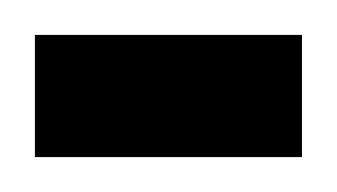

<svg xmlns="http://www.w3.org/2000/svg" viewBox="-20 -90 193 110"><path d="M0 -70H153V0H0Z"/></svg>

Font: El Messiri
Style: Regular
Weight: 400
Designer: Mohamed Gaber
Foundry: Kief Type Foundry
Version: Version 2.006